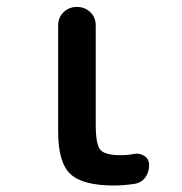

<svg xmlns="http://www.w3.org/2000/svg" viewBox="-20 -540 540 569"><path d="M318.4 9.8Q224.6 9.8 188.5 -24.4Q152.3 -58.6 152.3 -150.4V-464.8Q152.3 -488.3 168.5 -503.9Q184.6 -519.5 208 -519.5Q231.4 -519.5 247.6 -503.9Q263.7 -488.3 263.7 -464.8V-169.9Q263.7 -112.3 277.3 -96.2Q291 -80.1 337.9 -80.1Q359.4 -80.1 377.9 -84Q394.5 -86.9 408.2 -77.6Q421.9 -68.4 421.9 -50.8Q421.9 -29.3 410.2 -13.7Q398.4 2 377.9 4.9Q346.7 9.8 318.4 9.8Z"/></svg>

Font: Rounded Mgen+ 1mn medium
Style: Regular
Weight: 500
Designer: [Source Han Sans]
Ryoko NISHIZUKA  (kana & ideographs); Paul D. Hunt (Latin, Greek & Cyrillic); Wenlong ZHANG  (bopomofo
Version: Version 1.059.20150602